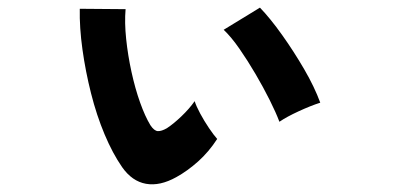

<svg xmlns="http://www.w3.org/2000/svg" viewBox="-20 -507 1040 503"><path d="M442 -43Q399 -19 362.5 -25.5Q326 -32 300 -69Q275 -105 254 -155Q233 -205 218.5 -262.5Q204 -320 196 -377.5Q188 -435 189 -484L309 -483Q306 -448 310.5 -405Q315 -362 324.5 -318.5Q334 -275 347 -238.5Q360 -202 374 -179Q384 -164 393.5 -163.5Q403 -163 417 -171Q434 -182 455 -202Q476 -222 490 -242Q494 -229 504.5 -209.5Q515 -190 527.5 -171.5Q540 -153 549 -143Q527 -109 499 -84Q471 -59 442 -43ZM712 -188Q703 -212 686.5 -245Q670 -278 649.5 -313Q629 -348 607.5 -379Q586 -410 566 -429L661 -487Q688 -459 719 -415.5Q750 -372 777 -325.5Q804 -279 819 -238Q794 -230 762.5 -215.5Q731 -201 712 -188Z"/></svg>

Font: Zen Kaku Gothic New Black
Style: Regular
Weight: 900
Designer: Yoshimichi Ohira
Foundry: Positype
Version: Version 1.001